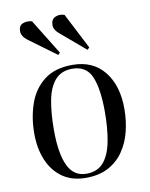

<svg xmlns="http://www.w3.org/2000/svg" viewBox="-87 -836 714 914"><g transform="rotate(-10 269.5 -379.0)"><path d="M254 14Q188 14 142 -18Q96 -50 72 -106.5Q48 -163 48 -236Q48 -313 71 -379.5Q94 -446 146 -486.5Q198 -527 283 -527Q382 -527 436.5 -459Q491 -391 491 -279Q491 -222 478 -169.5Q465 -117 436.5 -75.5Q408 -34 363 -10Q318 14 254 14ZM260 -5Q314 -5 343.5 -40Q373 -75 385 -137.5Q397 -200 397 -280Q397 -392 372 -450.5Q347 -509 279 -509Q226 -509 196 -474.5Q166 -440 154.5 -378.5Q143 -317 143 -236Q143 -123 171 -64Q199 -5 260 -5ZM247 -687Q223 -707 223 -729Q223 -757 243 -766.5Q263 -776 288 -768L377 -595L367 -585ZM94 -682Q66 -703 66 -728Q66 -754 85 -762.5Q104 -771 130 -765L235 -595L226 -585Z"/></g></svg>

Font: Literata 72pt
Style: Italic
Weight: 400
Italic angle: -2°
Designer: Latin by Veronika Burian and Jose Scaglione. Greek by Irene Vlachou. Cyrillic by Vera Evstafieva
Foundry: TypeTogether
Version: Version 3.002